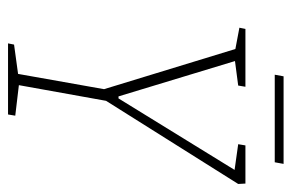

<svg xmlns="http://www.w3.org/2000/svg" viewBox="-144 -582 726 478"><g transform="rotate(90 219.0 -343.0)"><path d="M192 -27 268 -18 265 0H88L91 -15L164 -25L202 -239L102 -566L49 -576L52 -591H196L193 -573L132 -565L220 -275H225L403 -564L339 -573L342 -591H437L438 -573L231 -244ZM170 -686H388L384 -664H166Z"/></g></svg>

Font: Grenze Thin
Style: Italic
Weight: 250
Italic angle: -10°
Designer: Renata Polastri
Foundry: Omnibus-Type
Version: Version 1.002; ttfautohint (v1.8)